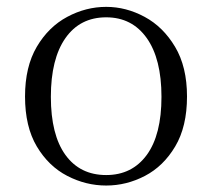

<svg xmlns="http://www.w3.org/2000/svg" viewBox="-20 -540 634 573"><path d="M54.7 -252Q54.7 -340.8 89.8 -400.4Q125 -460 180.7 -489.7Q236.3 -519.5 296.9 -519.5Q356.4 -519.5 411.6 -489.7Q466.8 -460 502.4 -400.4Q538.1 -340.8 538.1 -252Q538.1 -162.1 502.9 -103Q467.8 -43.9 412.6 -15.1Q357.4 13.7 296.9 13.7Q236.3 13.7 180.7 -15.1Q125 -43.9 89.8 -103Q54.7 -162.1 54.7 -252ZM131.8 -251Q131.8 -137.7 175.3 -77.6Q218.8 -17.6 296.9 -17.6Q374 -17.6 418 -77.6Q461.9 -137.7 461.9 -251Q461.9 -364.3 418 -426.3Q374 -488.3 296.9 -488.3Q218.8 -488.3 175.3 -426.3Q131.8 -364.3 131.8 -251Z"/></svg>

Font: GenEi Koburi Mincho v6
Style: Regular
Weight: 400
Designer: o_tamon (Modified)
Foundry: o_tamon / Adobe Systems Incorporated
Version: Version 6.1